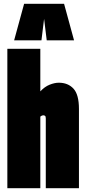

<svg xmlns="http://www.w3.org/2000/svg" viewBox="-20 -999 456 1019"><path d="M19 0V-740H194V-514Q217 -539 243.5 -549.5Q270 -560 292 -560Q341 -560 370 -528.5Q399 -497 399 -421V0H223V-371Q223 -382 218.5 -384.5Q214 -387 211 -387Q202 -387 194 -380V0ZM55 -785 108 -979H320L373 -785H228L214 -899L200 -785Z"/></svg>

Font: Georama ExtraCondensed Black
Style: Regular
Weight: 900
Width: 2
Designer: Jean-Baptiste Levee
Foundry: Production Type
Version: Version 1.000